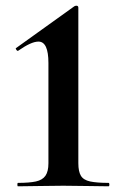

<svg xmlns="http://www.w3.org/2000/svg" viewBox="-20 -654 431 674"><path d="M43 0Q41 0 41 -6Q41 -12 43 -12Q83 -12 106 -17Q129 -22 139.5 -37Q150 -52 150 -81V-433Q150 -508 115 -508Q102 -508 84.5 -500Q67 -492 44 -476Q41 -474 37.5 -479Q34 -484 36 -485L241 -632Q245 -634 248 -634Q255 -634 255 -627V-81Q255 -52 264 -37Q273 -22 296.5 -17Q320 -12 361 -12Q364 -12 364 -6Q364 0 361 0Q330 0 288 -1Q246 -2 202 -2Q160 -2 117 -1Q74 0 43 0Z"/></svg>

Font: Cormorant Infant Light
Style: Bold
Weight: 700
Version: Version 4.001